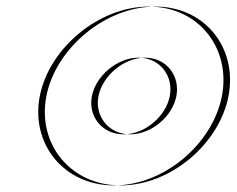

<svg xmlns="http://www.w3.org/2000/svg" viewBox="-20 -548 719 583"><path d="M279 -256C291 -317.8 355.9 -372.9 420.5 -372.9C485.1 -372.9 527.5 -317.8 515.5 -256C503.5 -194.3 439.8 -140.1 375.2 -140.1C310.6 -140.1 267 -194.3 279 -256ZM120.8 -256C148.9 -401 299.6 -528 451.6 -528C603.6 -528 701.9 -401 673.8 -256C645.6 -111 498.1 15 346.1 15C194.1 15 92.6 -111 120.8 -256ZM259 -256C247 -194.3 290.6 -140.1 355.2 -140.1C419.8 -140.1 483.5 -194.3 495.5 -256C507.5 -317.8 465.1 -372.9 400.5 -372.9C335.9 -372.9 271 -317.8 259 -256ZM100.8 -256C72.6 -111 174.1 15 326.1 15C478.1 15 625.6 -111 653.8 -256C681.9 -401 583.6 -528 431.6 -528C279.6 -528 128.9 -401 100.8 -256Z"/></svg>

Font: Hussar Plate
Style: Obl
Weight: 700
Foundry: Cannot Into Space Fonts
Version: Version 0.798247